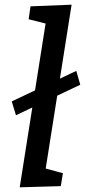

<svg xmlns="http://www.w3.org/2000/svg" viewBox="-20 -794 363 818"><path d="M64 4 182 -743 217 -683 102 -712 110 -767 285 -774 167 -27 131 -88 248 -56 239 -1ZM48 -303 30 -362 305 -492 322 -433Z"/></svg>

Font: Bitter Thin Medium
Style: Italic
Weight: 500
Italic angle: -9°
Version: Version 3.021